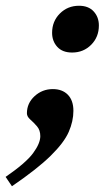

<svg xmlns="http://www.w3.org/2000/svg" viewBox="-86 -462 374 667"><path d="M188.5 -442Q221.5 -442 239.5 -422.2Q257.5 -402.5 257.5 -373.5Q257.5 -333.5 230.8 -306.5Q204 -279.5 164.5 -279.5Q131 -279.5 113 -299.2Q95 -319 95 -348Q95 -388 122 -415Q149 -442 188.5 -442ZM-66.5 152.5Q4 104 29 70Q54 36 54 11Q54 -10 42.5 -23.2Q31 -36.5 19.2 -46.8Q7.5 -57 7.5 -68.5Q7.5 -103.5 34.2 -128Q61 -152.5 97.5 -152.5Q130.5 -152.5 149.8 -132.8Q169 -113 169 -77Q169 -41 152.8 -3.8Q136.5 33.5 90.2 79Q44 124.5 -44.5 185Z"/></svg>

Font: Newsreader 16pt
Style: Bold Italic
Weight: 700
Italic angle: -17°
Designer: Hugues Gentile
Foundry: Production Type
Version: Version 1.003; ttfautohint (v1.8.3)